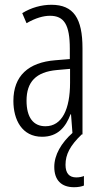

<svg xmlns="http://www.w3.org/2000/svg" viewBox="-20 -562 431 803"><path d="M331 214V174C325 177 312 180 299 180C269 180 254 162 254 127C254 84 273 47 322 0H325V-360C325 -485 288 -542 195 -542C153 -542 110 -530 73 -507L91 -465C129 -487 162 -496 189 -496C248 -496 272 -459 272 -358V-315L211 -310C99 -301 36 -245 36 -140C36 -61 72 10 156 10C222 10 255 -31 275 -84H277L283 -6C236 36 207 86 207 136C207 191 236 221 290 221C307 221 322 218 331 214ZM273 -274V-216C273 -106 240 -34 170 -34C120 -34 91 -70 91 -141C91 -220 131 -261 217 -269Z"/></svg>

Font: Noto Sans UI Condensed Light
Style: Regular
Weight: 300
Width: 3
Designer: Monotype Design Team
Foundry: Monotype Imaging Inc.
Version: Version 1.901